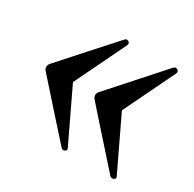

<svg xmlns="http://www.w3.org/2000/svg" viewBox="-112 -598 718 710"><g transform="rotate(30 247.0 -243.0)"><path d="M239 -7C241 -7 243 -7 245 -9C249 -11 251 -13 251 -16C251 -18 251 -19 249 -23L144 -243L249 -460C250 -462 251 -465 251 -468C251 -471 249 -475 245 -477C243 -478 241 -479 239 -479C235 -479 232 -476 229 -473C223 -467 41 -264 36 -258C32 -253 30 -248 30 -243C30 -238 32 -233 36 -228C42 -221 223 -18 229 -12C232 -9 235 -7 239 -7ZM448 -7C450 -7 452 -7 454 -9C458 -11 460 -13 460 -16C460 -18 460 -19 458 -23L353 -243L458 -460C459 -462 460 -465 460 -468C460 -471 458 -475 454 -477C452 -478 450 -479 448 -479C444 -479 440 -476 437 -473L245 -258C241 -253 239 -248 239 -243C239 -238 241 -233 245 -228C250 -221 432 -18 437 -12C440 -9 444 -7 448 -7Z"/></g></svg>

Font: Shippori Mincho OTF Medium
Style: Regular
Weight: 500
Designer: FONTDASU
Foundry: FONTDASU / Google Inc. / but / Adobe
Version: Version 3.300;hotconv 1.0.109;makeotfexe 2.5.65596